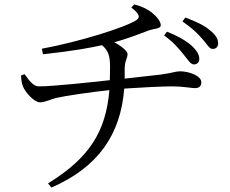

<svg xmlns="http://www.w3.org/2000/svg" viewBox="-20 -791 1040 867"><path d="M809 -545C829 -521 840 -500 856 -500C869 -500 880 -509 880 -525C880 -544 869 -563 845 -585C820 -607 783 -629 734 -648L721 -631C763 -601 788 -571 809 -545ZM893 -616C915 -592 925 -570 940 -570C956 -570 965 -580 965 -595C965 -615 954 -634 927 -655C903 -676 867 -693 817 -712L804 -694C847 -665 871 -641 893 -616ZM75 -450C76 -428 79 -410 84 -400C95 -373 135 -329 160 -329C185 -329 206 -342 235 -349C273 -358 395 -376 474 -384C458 -197 384 -78 197 37L212 56C426 -37 525 -186 541 -391C613 -396 713 -401 757 -401C807 -401 844 -393 860 -393C882 -393 889 -404 889 -420C889 -449 833 -469 793 -469C773 -469 767 -463 704 -454L543 -436V-478C543 -519 556 -527 556 -547C556 -560 527 -584 496 -600C550 -615 598 -633 650 -653C674 -662 706 -660 706 -677C706 -695 685 -719 668 -732C652 -746 626 -761 586 -771L573 -757C612 -727 613 -712 597 -701C549 -668 341 -603 169 -571L174 -546C313 -561 387 -575 441 -587C471 -560 476 -537 477 -493L476 -429C395 -420 220 -401 156 -401C130 -401 113 -426 91 -456Z"/></svg>

Font: Source Han Serif KR
Style: Regular
Weight: 400
Designer: Ryoko NISHIZUKA 西塚涼子 (kana & ideographs); Frank Grießhammer (Latin, Greek & Cyrillic); Wenlong ZHANG 张文龙 (bopomofo); San
Foundry: Adobe
Version: Version 2.001;hotconv 1.1.0;makeotfexe 2.6.0